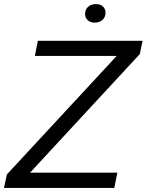

<svg xmlns="http://www.w3.org/2000/svg" viewBox="-42 -931 726 951"><path d="M-22.3 0 -7.9 -67 535.9 -653.9H130.6L145.6 -729H664L650.6 -663.3L106.7 -75.6H539.1L524.1 0ZM426.7 -819Q405.3 -819 392.4 -831Q379.4 -843 379.4 -862.3Q379.4 -883.4 394.1 -897.1Q408.9 -910.7 433.3 -910.7Q454.7 -910.7 467.6 -899.1Q480.6 -887.4 480.6 -867.4Q480.6 -846.3 465.9 -832.6Q451.1 -819 426.7 -819Z"/></svg>

Font: Mona Sans ExtraLight
Style: Italic
Weight: 200
Italic angle: -11.6951°
Designer: Deni Anggara
Foundry: GitHub
Version: Version 2.000